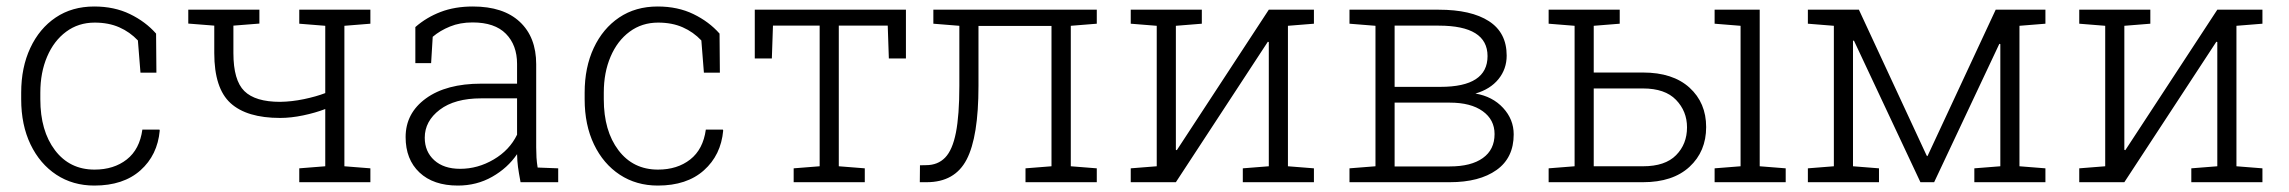

<svg xmlns="http://www.w3.org/2000/svg" viewBox="-20 -558 7010 588"><path d="M269 10.3Q203.1 10.3 152.6 -22.9Q102.1 -56.2 73.5 -115.7Q44.9 -175.3 44.9 -253.9V-274.4Q44.9 -351.6 72.8 -411.1Q100.6 -470.7 150.6 -504.4Q200.7 -538.1 268.6 -538.1Q330.1 -538.1 377.9 -514.9Q425.8 -491.7 458 -455.1L459 -335.4H410.2L402.3 -434.1Q377.9 -460 345.2 -474.4Q312.5 -488.8 270 -488.8Q220.2 -488.8 182.6 -460.9Q145 -433.1 124.3 -384.5Q103.5 -335.9 103.5 -274.4V-253.9Q103.5 -157.2 148.4 -97.9Q193.4 -38.6 269.5 -38.6Q328.6 -38.6 368.2 -69.6Q407.7 -100.6 416 -161.1H468.3L469.2 -158.2Q462.4 -83 410.2 -36.4Q357.9 10.3 269 10.3Z M896.5 0V-42.5L976.1 -48.8V-224.1Q945.8 -212.4 908.4 -204.6Q871.1 -196.8 837.9 -196.8Q735.8 -196.8 686 -242.2Q636.2 -287.6 636.2 -395.5V-479.5L556.6 -485.8V-528.3H774.4V-485.8L694.8 -479.5V-395.5Q694.8 -312 728.3 -279.1Q761.7 -246.1 837.9 -246.1Q873.5 -246.6 910.9 -254.4Q948.2 -262.2 976.1 -272.9V-479L896.5 -485.4V-528.3H1114.3V-485.4L1034.7 -479V-48.8L1114.3 -42.5V0Z M1382.3 10.3Q1307.1 10.3 1264.6 -29.8Q1222.2 -69.8 1222.2 -138.2Q1222.2 -211.4 1284.4 -256.6Q1346.7 -301.8 1454.1 -301.8H1563.5V-362.3Q1563.5 -419.9 1529.3 -454.6Q1495.1 -489.3 1427.2 -489.3Q1388.7 -489.3 1358.2 -476.8Q1327.6 -464.4 1305.2 -445.3L1300.3 -364.7H1252V-475.1Q1286.1 -504.9 1329.6 -521.5Q1373 -538.1 1428.2 -538.1Q1521.5 -538.1 1571.8 -491.2Q1622.1 -444.3 1622.1 -361.3V-106.4Q1622.1 -90.8 1623 -75.4Q1624 -60.1 1626.5 -44.9L1689.5 -42.5V0H1574.2Q1568.8 -28.8 1566.4 -46.4Q1564 -64 1563.5 -85.9Q1534.7 -43.5 1487.3 -16.6Q1439.9 10.3 1382.3 10.3ZM1389.2 -41Q1443.4 -41 1491.9 -69.6Q1540.5 -98.1 1563.5 -145.5V-256.8H1453.6Q1372.6 -256.8 1326.7 -221.9Q1280.8 -187 1280.8 -136.2Q1280.8 -93.8 1309.8 -67.4Q1338.9 -41 1389.2 -41Z M1994.6 10.3Q1928.7 10.3 1878.2 -22.9Q1827.6 -56.2 1799.1 -115.7Q1770.5 -175.3 1770.5 -253.9V-274.4Q1770.5 -351.6 1798.3 -411.1Q1826.2 -470.7 1876.2 -504.4Q1926.3 -538.1 1994.1 -538.1Q2055.7 -538.1 2103.5 -514.9Q2151.4 -491.7 2183.6 -455.1L2184.6 -335.4H2135.7L2127.9 -434.1Q2103.5 -460 2070.8 -474.4Q2038.1 -488.8 1995.6 -488.8Q1945.8 -488.8 1908.2 -460.9Q1870.6 -433.1 1849.9 -384.5Q1829.1 -335.9 1829.1 -274.4V-253.9Q1829.1 -157.2 1874 -97.9Q1918.9 -38.6 1995.1 -38.6Q2054.2 -38.6 2093.8 -69.6Q2133.3 -100.6 2141.6 -161.1H2193.8L2194.8 -158.2Q2188 -83 2135.7 -36.4Q2083.5 10.3 1994.6 10.3Z M2410.6 0V-42.5L2490.2 -48.8V-479.5H2347.2L2343.8 -378.9H2291.5V-528.3H2754.4V-378.9H2702.1L2698.7 -479.5H2548.8V-48.8L2628.4 -42.5V0Z M2796.9 0 2797.4 -51.8 2815.9 -52.2Q2852.1 -52.2 2874.5 -75.4Q2897 -98.6 2907.5 -151.9Q2918 -205.1 2918 -294.9V-479L2838.4 -485.4V-528.3H3338.9V-485.4L3259.3 -479V-48.8L3338.9 -42.5V0H3120.6V-42.5L3200.2 -48.8V-478.5H2976.6V-294.9Q2976.6 -139.2 2940.4 -69.6Q2904.3 0 2817.9 0Z M3442.9 0V-42.5L3522.5 -48.8V-479L3442.9 -485.4V-528.3H3660.6V-485.4L3581.1 -479V-99.1L3584 -98.1L3865.7 -528.3H4003.9V-485.4L3924.3 -479V-48.8L4003.9 -42.5V0H3786.1V-42.5L3865.7 -48.8V-429.2L3862.8 -430.2L3581.1 0Z M4112.8 0V-42.5L4192.4 -48.8V-479L4112.8 -485.4V-528.3H4386.2Q4485.4 -528.3 4539.8 -493.2Q4594.2 -458 4594.2 -387.7Q4594.2 -346.7 4569.1 -315.7Q4543.9 -284.7 4498.5 -271.5Q4550.8 -262.7 4583.3 -227.5Q4615.7 -192.4 4615.7 -146.5Q4615.7 -74.7 4563.2 -37.4Q4510.7 0 4419.9 0ZM4251 -292H4391.6Q4535.6 -292 4535.6 -386.2Q4535.6 -479.5 4386.2 -479.5H4251ZM4251 -48.3H4419.9Q4485.4 -48.3 4521.2 -74Q4557.1 -99.6 4557.1 -147.5Q4557.1 -191.4 4520.8 -217.5Q4484.4 -243.7 4419.9 -243.7H4251Z M5231 0V-42.5L5310.5 -48.8V-479L5231 -485.4V-528.3H5369.1V-48.8L5448.7 -42.5V0ZM5011.7 -335.9Q5103 -335.9 5154.1 -289.6Q5205.1 -243.2 5205.1 -168.9Q5205.1 -94.2 5154.1 -47.1Q5103 0 5011.7 0H4722.7V-42.5L4802.2 -48.8V-479L4722.7 -485.4V-528.3H4940.4V-485.4L4860.8 -479V-335.9ZM4860.8 -48.8H5011.7Q5079.6 -48.8 5113 -82.8Q5146.5 -116.7 5146.5 -168Q5146.5 -217.3 5112.8 -252.2Q5079.1 -287.1 5011.7 -287.1H4860.8Z M5516.6 0V-42.5L5596.2 -48.8V-479L5516.6 -485.4V-528.3H5672.9L5880.4 -81.5L5882.8 -79.6L6091.8 -528.3H6244.1V-485.4L6164.6 -479V-48.8L6244.1 -42.5V0H6026.4V-42.5L6106 -48.8V-422.9L6103 -423.8L5903.3 0H5861.3L5657.7 -433.6L5654.8 -433.1V-48.8L5734.4 -42.5V0Z M6347.7 0V-42.5L6427.2 -48.8V-479L6347.7 -485.4V-528.3H6565.4V-485.4L6485.8 -479V-99.1L6488.8 -98.1L6770.5 -528.3H6908.7V-485.4L6829.1 -479V-48.8L6908.7 -42.5V0H6690.9V-42.5L6770.5 -48.8V-429.2L6767.6 -430.2L6485.8 0Z"/></svg>

Font: Roboto Slab Light
Style: Regular
Weight: 300
Designer: Google
Version: Version 2.000; ttfautohint (v1.8.1.43-b0c9)